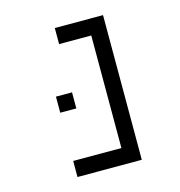

<svg xmlns="http://www.w3.org/2000/svg" viewBox="-89 -642 677 721"><g transform="rotate(-15 250.0 -281.0)"><path d="M187.5 -250V-312.5H125V-250ZM312.5 -62.5H125V0H375V-562.5H187.5V-500H312.5Z"/></g></svg>

Font: Unifont
Style: Regular
Weight: 500
Version: Version 15.1.04